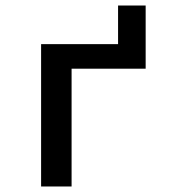

<svg xmlns="http://www.w3.org/2000/svg" viewBox="-20 -676 640 696"><path d="M129 0V-516H408V-656H508V-427H239.5V0Z"/></svg>

Font: Lilex Medium
Style: Regular
Weight: 500
Designer: Mike Abbink, Paul van der Laan, Pieter van Rosmalen, Mikhael Khrustik
Foundry: Mikhael Khrustik
Version: Version 1.100